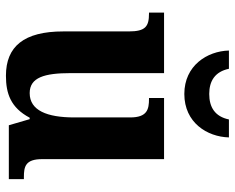

<svg xmlns="http://www.w3.org/2000/svg" viewBox="-94 -706 810 663"><g transform="rotate(90 311.5 -375.0)"><path d="M305 -606C404 -606 453 -685 455 -760H393C383 -712 351 -692 305 -692C260 -692 228 -712 218 -760H155C157 -685 207 -606 305 -606ZM242 10C303 10 352 -6 387 -72H392L413 0H599V-52H592C556 -52 530 -57 530 -115V-536H319V-484H322C358 -484 386 -478 386 -419V-226C386 -132 362 -72 302 -72C248 -72 233 -123 233 -213V-536H24V-484H27C72 -484 89 -472 89 -414V-188C89 -52 141 10 242 10Z"/></g></svg>

Font: Noto Serif Tamil SemiCondensed
Style: Bold
Weight: 700
Width: 4
Designer: Indian Type Foundry, Tom Grace, and the Monotype Design Team
Foundry: Monotype Imaging Inc.
Version: Version 2.004